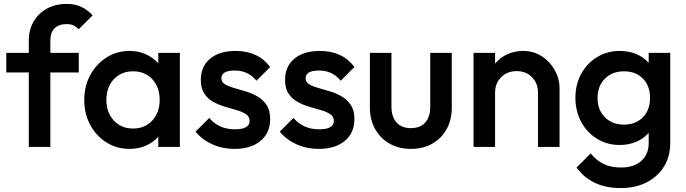

<svg xmlns="http://www.w3.org/2000/svg" viewBox="-20 -750 3502 980"><path d="M127 0V-380H12V-480H127V-543Q127 -598 151.5 -640Q176 -682 219.5 -706Q263 -730 320 -730Q364 -730 395 -715Q426 -700 453 -672L382 -601Q370 -613 356 -620Q342 -627 320 -627Q280 -627 258.5 -605.5Q237 -584 237 -544V-480H382V-380H237V0Z M641 10Q576 10 523.5 -23Q471 -56 440.5 -112.5Q410 -169 410 -239Q410 -310 440.5 -366.5Q471 -423 523.5 -456.5Q576 -490 641 -490Q687 -490 724.5 -473Q762 -456 788 -427V-480H898V0H788V-52Q762 -23 724.5 -6.5Q687 10 641 10ZM659 -94Q720 -94 757.5 -135Q795 -176 795 -240Q795 -305 757.5 -345.5Q720 -386 659 -386Q599 -386 561 -345.5Q523 -305 523 -240Q523 -176 561 -135Q599 -94 659 -94Z M1177 10Q1116 10 1064.5 -13Q1013 -36 978 -78L1048 -148Q1097 -90 1179 -90Q1254 -90 1254 -133Q1254 -155 1236 -167Q1218 -179 1189.5 -187.5Q1161 -196 1129.5 -205Q1098 -214 1069.5 -229.5Q1041 -245 1023 -272Q1005 -299 1005 -342Q1005 -411 1052.5 -450.5Q1100 -490 1182 -490Q1298 -490 1359 -408L1289 -338Q1247 -390 1179 -390Q1110 -390 1110 -351Q1110 -331 1128 -320Q1146 -309 1174.5 -301Q1203 -293 1234.5 -283.5Q1266 -274 1294.5 -257.5Q1323 -241 1341 -213.5Q1359 -186 1359 -142Q1359 -72 1310 -31Q1261 10 1177 10Z M1607 10Q1546 10 1494.5 -13Q1443 -36 1408 -78L1478 -148Q1527 -90 1609 -90Q1684 -90 1684 -133Q1684 -155 1666 -167Q1648 -179 1619.5 -187.5Q1591 -196 1559.5 -205Q1528 -214 1499.5 -229.5Q1471 -245 1453 -272Q1435 -299 1435 -342Q1435 -411 1482.5 -450.5Q1530 -490 1612 -490Q1728 -490 1789 -408L1719 -338Q1677 -390 1609 -390Q1540 -390 1540 -351Q1540 -331 1558 -320Q1576 -309 1604.5 -301Q1633 -293 1664.5 -283.5Q1696 -274 1724.5 -257.5Q1753 -241 1771 -213.5Q1789 -186 1789 -142Q1789 -72 1740 -31Q1691 10 1607 10Z M2077 10Q2016 10 1968.5 -17Q1921 -44 1894.5 -91.5Q1868 -139 1868 -201V-480H1978V-206Q1978 -154 2004 -125Q2030 -96 2077 -96Q2125 -96 2150.5 -124.5Q2176 -153 2176 -206V-480H2286V-201Q2286 -138 2259.5 -90.5Q2233 -43 2186 -16.5Q2139 10 2077 10Z M2397 0V-480H2507V-425Q2532 -456 2569 -473Q2606 -490 2650 -490Q2704 -490 2746 -462.5Q2788 -435 2812 -391.5Q2836 -348 2836 -301V0H2726V-277Q2726 -325 2695.5 -356Q2665 -387 2617 -387Q2569 -387 2538 -356Q2507 -325 2507 -277V0Z M3143 -10Q3079 -10 3027.5 -41.5Q2976 -73 2946.5 -128Q2917 -183 2917 -251Q2917 -319 2946.5 -373Q2976 -427 3027.5 -458.5Q3079 -490 3143 -490Q3190 -490 3228 -474Q3266 -458 3291 -429V-480H3401V-20Q3401 49 3369 100.5Q3337 152 3280 181Q3223 210 3148 210Q3072 210 3015 182.5Q2958 155 2923 105L2995 33Q3024 69 3061 87Q3098 105 3150 105Q3215 105 3253 71.5Q3291 38 3291 -20V-72Q3266 -43 3228 -26.5Q3190 -10 3143 -10ZM3165 -114Q3225 -114 3261.5 -151.5Q3298 -189 3298 -250Q3298 -312 3261.5 -349Q3225 -386 3165 -386Q3105 -386 3067.5 -348.5Q3030 -311 3030 -250Q3030 -189 3067.5 -151.5Q3105 -114 3165 -114Z"/></svg>

Font: Outfit Medium
Style: Regular
Weight: 500
Designer: Rodrigo Fuenzalida
Foundry: fragTYPE
Version: Version 1.100; ttfautohint (v1.8.4.7-5d5b);gftools[0.9.27]